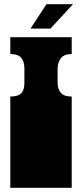

<svg xmlns="http://www.w3.org/2000/svg" viewBox="-20 -893 390 913"><path d="M29 0V-135Q29 -152 29 -156.5Q29 -161 29 -163Q29 -165 29 -171V-172Q29 -179 29 -180.5Q29 -182 29 -187.5Q29 -193 29 -209V-260Q29 -277 29 -281.5Q29 -286 29 -288Q29 -290 29 -296V-297Q29 -304 29 -305.5Q29 -307 29 -312.5Q29 -318 29 -334V-434Q67 -434 81.5 -450Q96 -466 96 -498V-567Q96 -599 81.5 -617.5Q67 -636 29 -636V-716H321V-636Q284 -636 269 -615.5Q254 -595 254 -567V-498Q254 -470 269 -452Q284 -434 321 -434V0ZM125 -757 201 -873H327L220 -757Z"/></svg>

Font: Danfo
Style: Regular
Weight: 400
Designer: Seyi Olusanya, David Udoh, Eyiyemi Adegbite, Mirko Velimirović
Version: Version 1.000